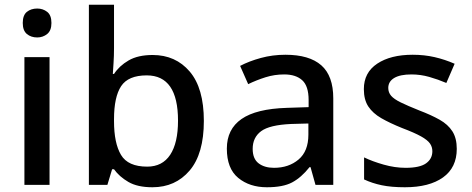

<svg xmlns="http://www.w3.org/2000/svg" viewBox="-20 -780 1990 810"><path d="M137 -744Q161 -744 179 -730Q197 -716 197 -683Q197 -651 179 -636.5Q161 -622 137 -622Q111 -622 93.5 -636.5Q76 -651 76 -683Q76 -716 93.5 -730Q111 -744 137 -744ZM189 -539V0H83V-539Z M461 -577Q461 -544 459 -514Q457 -484 456 -468H461Q483 -502 522.5 -525Q562 -548 624 -548Q721 -548 780.5 -478Q840 -408 840 -270Q840 -131 780 -60.5Q720 10 623 10Q560 10 521.5 -12.5Q483 -35 461 -66H453L433 0H355V-760H461ZM599 -462Q521 -462 491 -416.5Q461 -371 461 -277V-269Q461 -176 490.5 -126.5Q520 -77 601 -77Q665 -77 698 -127Q731 -177 731 -271Q731 -462 599 -462Z M1184 -549Q1285 -549 1335.5 -504.5Q1386 -460 1386 -365V0H1311L1290 -75H1286Q1251 -31 1212.5 -10.5Q1174 10 1106 10Q1033 10 985 -29.5Q937 -69 937 -153Q937 -235 999 -278Q1061 -321 1190 -325L1282 -328V-358Q1282 -417 1255 -441.5Q1228 -466 1179 -466Q1138 -466 1100 -454Q1062 -442 1027 -425L993 -502Q1031 -522 1080.5 -535.5Q1130 -549 1184 -549ZM1209 -257Q1117 -253 1081.5 -226.5Q1046 -200 1046 -152Q1046 -110 1071 -91Q1096 -72 1136 -72Q1198 -72 1239.5 -107Q1281 -142 1281 -212V-259Z M1907 -152Q1907 -73 1849 -31.5Q1791 10 1688 10Q1631 10 1590.5 1.5Q1550 -7 1516 -23V-116Q1551 -99 1598.5 -85.5Q1646 -72 1691 -72Q1751 -72 1777.5 -91Q1804 -110 1804 -142Q1804 -160 1794 -174.5Q1784 -189 1756.5 -204.5Q1729 -220 1676 -240Q1624 -261 1588.5 -281.5Q1553 -302 1534 -330.5Q1515 -359 1515 -404Q1515 -474 1571.5 -511.5Q1628 -549 1721 -549Q1770 -549 1813.5 -539Q1857 -529 1898 -511L1863 -430Q1828 -445 1791 -455.5Q1754 -466 1716 -466Q1668 -466 1643 -451Q1618 -436 1618 -409Q1618 -390 1630 -376Q1642 -362 1670.5 -348Q1699 -334 1749 -314Q1799 -295 1834.5 -275Q1870 -255 1888.5 -226Q1907 -197 1907 -152Z"/></svg>

Font: Noto Sans Myanmar Medium
Style: Regular
Weight: 500
Designer: Monotype Design Team
Foundry: Monotype Imaging Inc.
Version: Version 2.107; ttfautohint (v1.8.4.7-5d5b)